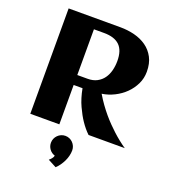

<svg xmlns="http://www.w3.org/2000/svg" viewBox="-169 -823 1059 1204"><g transform="rotate(20 361.0 -221.0)"><path d="M273.4 0H79.6V-703.1H425.3Q474.1 -703.1 519.5 -691.7Q564.9 -680.2 599.9 -655.5Q634.8 -630.9 655.5 -591.8Q676.3 -552.7 676.3 -497.1Q676.3 -453.6 658 -415.3Q639.6 -377 609.1 -346.9Q578.6 -316.9 539.1 -297.1Q499.5 -277.3 457 -271Q476.1 -238.8 496.8 -210Q517.6 -181.2 538.8 -156Q560.1 -130.9 581.1 -109.6Q602.1 -88.4 621.1 -70.8Q666 -29.8 710 0H468.3Q439 -27.8 412.6 -66.9Q390.1 -100.1 367.4 -149.2Q344.7 -198.2 332.5 -262.7H273.4ZM479.5 -497.1Q479.5 -567.9 445.1 -601.1Q410.6 -634.3 341.8 -634.3H273.4V-329.1H341.8Q378.4 -329.1 404.5 -343Q430.7 -356.9 447.3 -380.1Q463.9 -403.3 471.7 -433.6Q479.5 -463.9 479.5 -497.1ZM405.3 126Q405.3 144 400.6 162.8Q396 181.6 387.5 199.2Q378.9 216.8 367.7 232.7Q356.4 248.5 343.3 260.7L287.1 231Q295.4 224.6 303.7 214.6Q312 204.6 313.5 194.3Q291 187.5 277.1 168.5Q263.2 149.4 263.2 126Q263.2 111.3 268.8 98.4Q274.4 85.4 284.2 75.7Q293.9 65.9 306.9 60.3Q319.8 54.7 334.5 54.7Q349.1 54.7 362.1 60.3Q375 65.9 384.5 75.7Q394 85.4 399.7 98.4Q405.3 111.3 405.3 126Z"/></g></svg>

Font: Aclonica
Style: Regular
Weight: 400
Version: Version 1.001